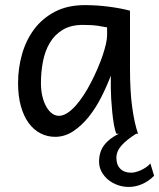

<svg xmlns="http://www.w3.org/2000/svg" viewBox="-20 -528 628 758"><path d="M402.8 -419.9Q390.6 -422.4 367.4 -426Q344.2 -429.7 307.6 -429.7Q259.8 -429.7 227.8 -410.4Q195.8 -391.1 176.8 -359.1Q157.7 -327.1 149.7 -285.6Q141.6 -244.1 141.6 -200.2Q141.6 -171.9 147.2 -148.2Q152.8 -124.5 162.6 -107.2Q172.4 -89.8 185.1 -80.3Q197.8 -70.8 212.4 -70.8Q228.5 -70.8 245.4 -81.5Q262.2 -92.3 278.6 -110.6Q294.9 -128.9 310.5 -152.8Q326.2 -176.8 339.8 -203.4Q353.5 -230 365.2 -257.3Q377 -284.7 385.3 -309.3Q393.6 -334 398.2 -354.5Q402.8 -375 402.8 -388.2ZM439.5 0Q434.1 -11.7 429.9 -35.2Q425.8 -58.6 423.1 -85.7Q420.4 -112.8 418.9 -138.7Q417.5 -164.6 417.5 -180.7V-229.5Q401.9 -188 380.1 -145Q358.4 -102.1 330.6 -67.1Q302.7 -32.2 269.3 -10Q235.8 12.2 197.8 12.2Q167 12.2 140.1 -1.5Q113.3 -15.1 93.5 -42Q73.7 -68.8 62.5 -108.6Q51.3 -148.4 51.3 -200.2Q51.3 -258.3 66.9 -313.7Q82.5 -369.1 114.7 -412.4Q147 -455.6 196.8 -481.7Q246.6 -507.8 314.9 -507.8Q362.3 -507.8 409.2 -501.7Q456.1 -495.6 493.2 -485.8V-258.8Q493.2 -166.5 502 -103.8Q510.7 -41 524.9 0ZM517.6 0Q479.5 23.9 459.5 46.6Q439.5 69.3 439.5 95.2Q439.5 123 455.1 138.4Q470.7 153.8 498 153.8Q505.9 153.8 516.1 151.1Q526.4 148.4 536.9 143.6Q547.4 138.7 557.1 132.1Q566.9 125.5 573.7 117.2L588.4 166Q566.9 187.5 541.3 198.7Q515.6 210 488.3 210Q465.8 210 444.8 202.6Q423.8 195.3 407.5 181.9Q391.1 168.5 381.1 150.1Q371.1 131.8 371.1 109.9Q371.1 71.8 391.1 45.2Q411.1 18.6 449.2 0Z"/></svg>

Font: Andika
Style: Regular
Weight: 400
Designer: Victor Gaultney, Annie Olsen, Julie Remington, Don Collingsworth, Eric Hays
Foundry: SIL International
Version: Version 1.001